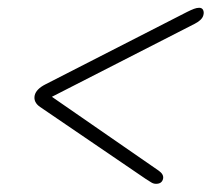

<svg xmlns="http://www.w3.org/2000/svg" viewBox="-20 -582 530 481"><path d="M388.5 -134Q385.5 -121.5 371 -121.5Q364.5 -121.5 359 -125Q353.5 -128.5 345.5 -133.5L80.5 -314Q63 -326 67 -343.5Q71 -359 93.5 -370.5L448.5 -552Q458.5 -557 465.8 -559.8Q473 -562.5 479 -562.5Q486 -562.5 488.8 -557Q491.5 -551.5 489.5 -544Q486.5 -532 468 -522.5L110 -339.5L377.5 -154.5Q391 -145 388.5 -134Z"/></svg>

Font: Fraunces 144pt Soft
Style: Italic
Weight: 400
Italic angle: -16°
Version: Version 1.000;[b76b70a41]